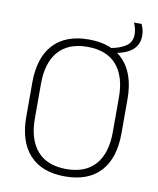

<svg xmlns="http://www.w3.org/2000/svg" viewBox="-86 -832 749 910"><g transform="rotate(10 288.5 -377.5)"><path d="M288.5 10Q177 10 118.2 -54Q59.5 -118 59.5 -237V-402Q59.5 -521 118.2 -585Q177 -649 288.5 -649Q400 -649 458.8 -585Q517.5 -521 517.5 -402V-237Q517.5 -118 458.8 -54Q400 10 288.5 10ZM288.5 -25.5Q381 -25.5 428.5 -80.2Q476 -135 476 -236V-403.5Q476 -504.5 428.5 -559Q381 -613.5 288.5 -613.5Q196.5 -613.5 148.8 -559Q101 -504.5 101 -403.5V-236Q101 -135 148.8 -80.2Q196.5 -25.5 288.5 -25.5ZM409 -605.5 397 -627Q445 -636 471.2 -655Q497.5 -674 497.5 -711Q497.5 -726 493.8 -739.5Q490 -753 485 -765H521.5Q526.5 -753 530.2 -740Q534 -727 534 -710Q534 -667 503.8 -641Q473.5 -615 409 -605.5Z"/></g></svg>

Font: Anek Latin ExtraLight
Style: Regular
Weight: 250
Designer: Yesha Goshar
Foundry: Ek Type
Version: Version 1.003